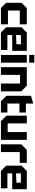

<svg xmlns="http://www.w3.org/2000/svg" viewBox="1676 -2438 762 4154"><g transform="rotate(90 2057.0 -361.0)"><path d="M40 -114V-446L154 -560H506V-408H208V-152H506V0H154Z M570 -114V-446L684 -560H1080V-244H738V-140H1060V0H684ZM738 -326 938 -336V-432H738Z M1168 0V-560H1336V0ZM1168 -612V-722H1336V-612Z M1432 0V-560H1836L1956 -440V0H1788V-414H1600V0Z M2052 -650 2220 -700V-540H2414V-400H2220V-140H2414V0H2172L2052 -120Z M3006 -560V0H2602L2482 -120V-560H2650V-146H2838V-560Z M3102 0V-440L3222 -560H3504V-408H3270V0Z M3564 -114V-446L3678 -560H4074V-244H3732V-140H4054V0H3678ZM3732 -326 3932 -336V-432H3732Z"/></g></svg>

Font: Tektur
Style: Bold
Weight: 700
Designer: Adam Jagosz
Foundry: Adam Jagosz
Version: Version 1.005;gftools[0.9.30]